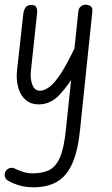

<svg xmlns="http://www.w3.org/2000/svg" viewBox="-49 -437 476 813"><path d="M115 5Q81 5 59 -14.5Q37 -34 28 -67Q19 -100 23 -138L50 -381Q51 -391 57.5 -403Q64 -415 82 -416Q100 -417 105 -405.5Q110 -394 108 -381L82 -138Q78 -106 87.5 -79.5Q97 -53 119 -53Q144 -53 169 -76Q194 -99 223 -149Q252 -199 289 -280L278 -139Q241 -76 203 -35.5Q165 5 115 5ZM-23 285Q-17 278 -10.5 275.5Q-4 273 2.5 273.5Q9 274 14 277Q26 283 46.5 290Q67 297 89 297Q129 297 157.5 284Q186 271 204 231.5Q222 192 230 112L283 -391Q284 -401 292.5 -409Q301 -417 314 -417Q326 -417 335 -410.5Q344 -404 342 -388L290 112Q281 202 257 255.5Q233 309 192.5 332.5Q152 356 93 356Q56 356 27.5 346.5Q-1 337 -18 326Q-28 318 -29 306.5Q-30 295 -23 285Z"/></svg>

Font: Edu NSW ACT Foundation
Style: Regular
Weight: 400
Designer: Tina and Corey Anderson
Foundry: Google for Education
Version: Version 1.003